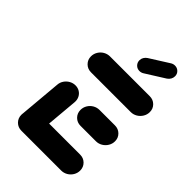

<svg xmlns="http://www.w3.org/2000/svg" viewBox="-209 -780 864 864"><g transform="rotate(45 223.0 -348.0)"><path d="M45.2 -51.9 63.7 -261.1Q64.8 -276.3 73.5 -289.1Q82.2 -301.9 95.6 -309.3Q108.9 -316.7 124.1 -316.7Q139.3 -316.7 151.3 -309.3Q163.3 -301.9 169.6 -289.1Q175.9 -276.3 174.8 -261.1L156.3 -51.9ZM410 -60.4Q410 -44.1 401.7 -30.2Q393.3 -16.3 379.3 -8.1Q365.2 0 349.3 0H96.3Q74.4 0 59.8 -14.6Q45.2 -29.3 45.2 -50.7Q45.2 -67 53.5 -80.9Q61.9 -94.8 75.9 -103Q90 -111.1 105.9 -111.1H358.9Q380.7 -111.1 395.4 -96.5Q410 -81.9 410 -60.4ZM217.8 -254.4Q217.8 -270.7 226.1 -284.6Q234.4 -298.5 248.5 -306.7Q262.6 -314.8 278.5 -314.8H376.7Q398.5 -314.8 413.1 -300.4Q427.8 -285.9 427.8 -264.4Q427.8 -248.1 419.4 -234.3Q411.1 -220.4 397 -212Q383 -203.7 367 -203.7H268.9Q247 -203.7 232.4 -218.3Q217.8 -233 217.8 -254.4ZM80.7 -458.1Q80.7 -474.4 89.1 -488.3Q97.4 -502.2 111.5 -510.4Q125.6 -518.5 141.5 -518.5H394.4Q416.3 -518.5 430.9 -504.1Q445.6 -489.6 445.6 -468.1Q445.6 -451.9 437.2 -438Q428.9 -424.1 414.8 -415.7Q400.7 -407.4 384.8 -407.4H131.9Q110 -407.4 95.4 -422Q80.7 -436.7 80.7 -458.1ZM281.5 -565.6Q267 -565.6 257.2 -575.6Q247.4 -585.6 247.4 -600Q247.4 -610 252.6 -618.7Q257.8 -627.4 266.3 -633L356.7 -690Q366.3 -696.3 377.8 -696.3Q392.2 -696.3 402 -686.5Q411.9 -676.7 411.9 -662.6Q411.9 -652.2 406.9 -643.5Q401.9 -634.8 393.3 -628.9L302.6 -571.9Q293 -565.6 281.5 -565.6Z"/></g></svg>

Font: 26F Galaxy Sans Black
Style: Italic
Weight: 900
Italic angle: -5°
Designer: C₂₉H₂₅N₃O₅
Version: Version 1.200